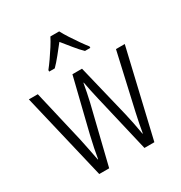

<svg xmlns="http://www.w3.org/2000/svg" viewBox="-178 -945 967 1023"><g transform="rotate(-30 306.0 -433.5)"><path d="M332 -405Q325 -433 319.5 -461Q314 -489 309 -514H307Q303 -489 297 -460.5Q291 -432 285 -405L198 -51H137L11 -583H66L141 -261Q149 -223 156 -188.5Q163 -154 169 -122H171Q175 -148 182.5 -184.5Q190 -221 199 -259L279 -583H338L417 -257Q424 -227 431 -192.5Q438 -158 444 -122H446Q451 -151 456 -177.5Q461 -204 469 -239L547 -583H601L476 -51H415ZM332 -816Q344 -793 362.5 -764.5Q381 -736 400 -709Q419 -682 432 -666V-657H399Q376 -679 352 -709Q328 -739 305 -767Q283 -739 258.5 -708.5Q234 -678 213 -657H179V-666Q195 -686 213.5 -712.5Q232 -739 249.5 -766.5Q267 -794 278 -816Z"/></g></svg>

Font: Noto Sans Tamil UI Condensed Light
Style: Regular
Weight: 300
Width: 3
Designer: Jelle Bosma - Monotype Design Team
Foundry: Monotype Imaging Inc.
Version: Version 2.004; ttfautohint (v1.8.4.7-5d5b)